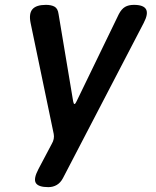

<svg xmlns="http://www.w3.org/2000/svg" viewBox="-20 -760 640 790"><path d="M179 10Q138 10 127.5 -7Q117 -24 138 -64L193 -168Q199 -178 201 -188.5Q203 -199 201 -209L106 -665Q98 -704 113.5 -722Q129 -740 169 -740Q191 -740 204.5 -732.5Q218 -725 221 -702L281 -343Q283 -332 286.5 -332Q290 -332 295 -343L469 -702Q480 -723 494.5 -731.5Q509 -740 531 -740Q571 -740 581 -721.5Q591 -703 571 -665L239 -27Q229 -8 213.5 1Q198 10 179 10Z"/></svg>

Font: Maple Mono SemiBold
Style: Italic
Weight: 600
Italic angle: -10°
Monospace: yes
Designer: subframe7536
Version: Version 7.000